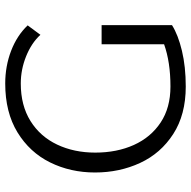

<svg xmlns="http://www.w3.org/2000/svg" viewBox="-18 -716 748 753"><g transform="rotate(-90 356.5 -339.0)"><path d="M635 -315V-39Q597 -15 534.5 0Q472 15 394 15Q284 15 208 -34Q132 -83 94.5 -164Q57 -245 57 -341Q57 -437 96.5 -517Q136 -597 214.5 -645Q293 -693 406 -693Q474 -693 534 -670Q594 -647 634 -605L597 -555Q565 -590 513 -611Q461 -632 406 -632Q320 -632 259 -594Q198 -556 166.5 -489.5Q135 -423 135 -340Q135 -255 165 -188.5Q195 -122 253 -83.5Q311 -45 394 -45Q490 -45 560 -70V-315Z"/></g></svg>

Font: Martel Sans Light
Style: Regular
Weight: 300
Designer: Dan Reynolds and Mathieu Réguer
Foundry: Dan Reynolds and Mathieu Réguer
Version: Version 1.002; ttfautohint (v1.1) -l 5 -r 5 -G 72 -x 0 -D la